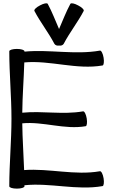

<svg xmlns="http://www.w3.org/2000/svg" viewBox="-20 -1104 676 1138"><path d="M358 -845C393 -912 441 -972 476 -1039C480 -1046 465 -1061 443 -1072C421 -1084 401 -1088 397 -1081C371 -1033 352 -982 330 -932C308 -982 289 -1033 263 -1081C259 -1088 239 -1084 217 -1072C195 -1061 180 -1046 184 -1039C219 -972 267 -912 302 -845C307 -836 318 -832 330 -834C342 -832 353 -836 358 -845ZM35 -800C35 -667 48 -533 48 -400C48 -267 35 -133 35 0C35 8 55 14 80 14C105 14 125 8 125 0C125 -2 125 -4 125 -6C278 -22 435 26 588 -1C595 -2 598 -23 594 -47C590 -72 580 -91 572 -89C424 -63 272 -107 123 -96C120 -188 113 -280 112 -373C237 -385 363 -334 488 -356C495 -357 498 -378 494 -402C490 -427 480 -446 472 -444C353 -423 231 -448 112 -436C113 -536 121 -635 124 -734C278 -748 434 -689 588 -716C595 -717 598 -738 594 -762C590 -787 580 -806 572 -804C425 -778 273 -812 125 -798V-800C125 -808 105 -814 80 -814C55 -814 35 -808 35 -800Z"/></svg>

Font: Nupuram
Style: Regular
Weight: 400
Designer: Santhosh Thottingal (santhosh.thottingal@gmail.com)
Foundry: SMC
Version: Version 1.000